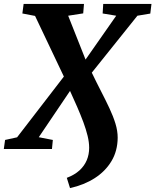

<svg xmlns="http://www.w3.org/2000/svg" viewBox="-52 -763 796 983"><path d="M306.5 200 290 147.5Q329.5 132.5 354.8 109.5Q380 86.5 392.2 57.2Q404.5 28 404.5 -6.5Q404.5 -34.5 396.5 -67.5Q388.5 -100.5 374.8 -137.5Q361 -174.5 343.5 -214.8Q326 -255 306.5 -297.5L146.5 -60.5L218.5 -46.5L214 0H-32.5L-26 -46.5L35.5 -60L275 -371L127.5 -681.5L62.5 -694L69 -743H378L374 -694.5L297 -682.5L386 -458L543 -682.5L473.5 -694L476.5 -743H723.5L717.5 -693.5L651.5 -682.5L418 -391Q442 -341 465.5 -295.5Q489 -250 508.2 -209Q527.5 -168 539 -130.5Q550.5 -93 550.5 -58Q550 9.5 518.8 61.8Q487.5 114 433 149Q378.5 184 306.5 200Z"/></svg>

Font: Merriweather 28pt ExtraBold
Style: Italic
Weight: 800
Italic angle: -7.8°
Version: Version 2.101